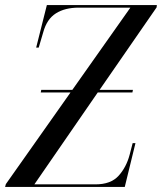

<svg xmlns="http://www.w3.org/2000/svg" viewBox="-48 -734 636 754"><path d="M-28 0 -25 -11 229 -371H112L114 -381H236L464 -704H261Q207 -704 171.5 -681.5Q136 -659 122 -608L104 -547H94L136 -714H568L567 -705L343 -381H474L472 -371H336L87 -10H327Q387 -10 417.5 -43.5Q448 -77 461 -126L473 -172H484L442 0Z"/></svg>

Font: Noto Serif Display Condensed
Style: Italic
Weight: 400
Width: 3
Italic angle: -12°
Designer: Monotype Design Team
Foundry: Monotype Imaging Inc.
Version: Version 2.009